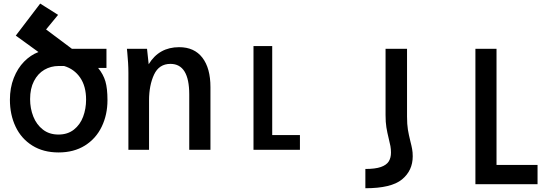

<svg xmlns="http://www.w3.org/2000/svg" viewBox="-20 -816 3040 1046"><path d="M34 -272.5Q34 -337.5 55 -391Q76 -444.5 111.5 -480.5Q147 -516.5 189.5 -532.5L66 -622L199 -796.5L296.5 -735L231 -655.5L372 -550H560V-446H514.5Q543 -411 554.2 -372.8Q565.5 -334.5 565.5 -270.5Q565.5 -191 534.2 -126Q503 -61 442.8 -23.2Q382.5 14.5 299 14.5Q216 14.5 156 -23Q96 -60.5 65 -125.8Q34 -191 34 -272.5ZM449 -273.5Q449 -346 416.8 -393Q384.5 -440 329 -456.5H300Q257 -456.5 221.5 -435.8Q186 -415 165 -374.2Q144 -333.5 144 -276Q144 -225 161.5 -181Q179 -137 213.8 -110Q248.5 -83 298.5 -83Q348.5 -83 382.5 -109.8Q416.5 -136.5 432.8 -180Q449 -223.5 449 -273.5Z M673.5 -529Q672.5 -536 671.5 -550H781L790 -466Q846.5 -559 956 -559Q1038.5 -559 1082.5 -501.8Q1126.5 -444.5 1126.5 -341.5V0H1011V-301.5Q1011 -468 908.5 -468Q846.5 -468 819.2 -409.5Q792 -351 792 -269V0H679.5V-419Q679.5 -446 677.8 -474Q676 -502 673.5 -529Z M1361 -565H1463V-80H1614V0H1361Z M2228.5 35.5Q2228.5 13.5 2225.2 -4.2Q2222 -22 2215.5 -47Q2207 -81 2202.2 -109.8Q2197.5 -138.5 2197.5 -180.5V-550H2080.5V-189Q2080.5 -150 2085 -122.2Q2089.5 -94.5 2098 -60Q2104 -36.5 2107 -20Q2110 -3.5 2110 15Q2110 44 2097.8 63.5Q2085.5 83 2055 93.8Q2024.5 104.5 1970.5 104.5V209.5Q2111.5 209.5 2170 161.5Q2228.5 113.5 2228.5 35.5Z M2570 -550H2685V82.5H2908.5V187.5H2570Z"/></svg>

Font: JuliaMono SemiBold
Style: Regular
Weight: 600
Monospace: yes
Designer: cormullion
Foundry: corm
Version: Version 0.055; ttfautohint (v1.8.4)